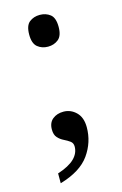

<svg xmlns="http://www.w3.org/2000/svg" viewBox="-110 -591 505 794"><g transform="rotate(-15 143.0 -193.5)"><path d="M48 112Q97 96 120 73.5Q143 51 143 22Q143 7 132 -1Q121 -9 106.5 -16Q92 -23 81 -35Q70 -47 70 -70Q70 -99 88.5 -114Q107 -129 135 -129Q166 -129 189 -106.5Q212 -84 212 -42Q212 22 174.5 75Q137 128 48 154ZM144 -405Q118 -405 99.5 -420Q81 -435 81 -473Q81 -512 99.5 -526.5Q118 -541 144 -541Q170 -541 188.5 -526.5Q207 -512 207 -473Q207 -435 188.5 -420Q170 -405 144 -405Z"/></g></svg>

Font: Noto Naskh Arabic UI
Style: Regular
Weight: 400
Designer: Monotype Design Team, David Williams, Mohamad Dakak and Nizar Qandah
Foundry: Monotype Imaging Inc.
Version: Version 2.014